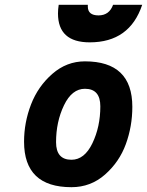

<svg xmlns="http://www.w3.org/2000/svg" viewBox="-20 -766 611 798"><path d="M333 -511Q530 -511 530 -322Q530 -241 503 -167Q476 -93 416.5 -40.5Q357 12 277 12Q80 12 80 -177Q80 -257 109 -332Q138 -407 197.5 -459Q257 -511 333 -511ZM277 -102Q331 -102 364 -170.5Q397 -239 397 -324Q397 -397 333 -397Q279 -397 246 -328.5Q213 -260 213 -175Q213 -102 277 -102ZM345 -739Q345 -702 389.5 -702Q434 -702 450 -746H571Q519 -590 353 -590Q221 -590 221 -710Q221 -727 224 -746H345Q345 -742 345 -739Z"/></svg>

Font: Titillium Web
Style: Bold Italic
Weight: 700
Italic angle: -13°
Version: Version 1.002;PS 57.000;hotconv 1.0.70;makeotf.lib2.5.55311